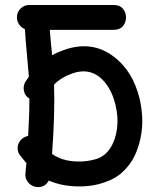

<svg xmlns="http://www.w3.org/2000/svg" viewBox="-20 -747 637 771"><path d="M128 4Q160 7 176 -22Q226 0 288.5 1.5Q351 3 400 -15Q442 -28 472.5 -56.5Q503 -85 520 -120Q537 -155 545 -196Q553 -237 551 -276.5Q549 -316 540 -353Q513 -461 439 -518Q350 -587 236 -546Q210 -537 189 -525L188 -539Q182 -598 180 -627H436Q461 -627 473.5 -642Q486 -657 486 -677Q486 -697 473.5 -712Q461 -727 436 -727H98Q77 -727 62.5 -712.5Q48 -698 48 -677Q48 -661 57 -648.5Q66 -636 80 -630Q82 -594 88 -529Q95 -454 96 -439L83 -420Q72 -403 76 -382.5Q80 -362 98 -351Q98 -283 93 -201Q80 -199 69 -190Q53 -177 51 -156.5Q49 -136 63 -120L86 -92L82 -50Q80 -30 93.5 -14Q107 2 128 4ZM368 -109Q331 -97 287 -98.5Q243 -100 211 -116Q198 -122 189 -129Q201 -290 197 -407Q223 -435 270 -452Q332 -474 378 -439Q424 -403 443 -329Q456 -277 450 -231Q444 -185 423 -152.5Q402 -120 368 -109Z"/></svg>

Font: Balsamiq Sans
Style: Regular
Weight: 400
Designer: Michael Angeles
Foundry: Balsamiq SRL
Version: Version 1.020; ttfautohint (v1.8.4.7-5d5b);gftools[0.9.26]